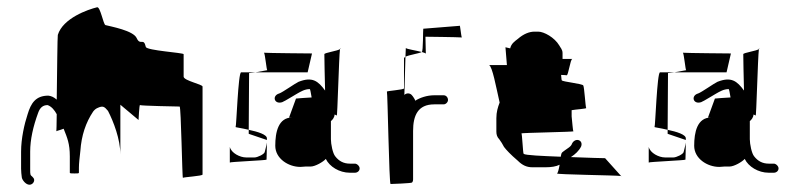

<svg xmlns="http://www.w3.org/2000/svg" viewBox="-20 -509 2198 528"><path d="M38 -45C38 -38 39 -28 40 -21C41 -14 51 -1 61 -1C68 -1 74 -7 74 -14C74 -18 71 -21 69 -23C63 -28 63 -28 63 -45V-92C63 -125 71 -161 85 -199C90 -213 98 -220 111 -220C122 -216 130 -206 136 -195C136 -168 135 -149 135 -148C135 -149 145 -151 155 -155C165 -130 172 -114 172 -79V-34C172 -32 177 -32 185 -32C193 -32 197 -32 197 -34V-48C197 -60 199 -76 201 -94C204 -137 216 -172 236 -202C239 -206 243 -210 248 -212C263 -219 267 -216 277 -204C292 -175 311 -126 311 -84V-221L361 -179C361 -179 363 -222 365 -220C367 -218 470 -216 474 -216C478 -216 481 -18 483 -20C485 -22 537 -25 537 -29V-271C537 -277 486 -287 485 -298V-360C485 -364 383 -370 381 -380C375 -407 366 -382 356 -404C347 -425 285 -436 270 -440C264 -442 256 -491 247 -489C222 -483 153 -459 139 -413C138 -410 137 -311 136 -235C128 -242 121 -245 113 -246C78 -246 65 -225 56 -195C47 -168 38 -128 38 -92Z M612 -62C612 -64 713 -68 713 -70C713 -72 714 -101 714 -117C713 -109 709 -96 708 -91C707 -85 688 -76 680 -76H657C640 -76 616 -88 612 -105ZM628 -160C625 -159 644 -157 664 -152L665 -308L682 -310H643C635 -310 630 -160 628 -160ZM664 -141 714 -124V-128C715 -139 688 -147 664 -152ZM682 -310H826L838 -362C838 -362 714 -363 706 -364C709 -361 713 -316 715 -316ZM706 -364ZM714 -124ZM737 -108C737 -73 773 -50 806 -50C811 -50 816 -51 820 -51H834C847 -51 869 -64 876 -72C886 -51 913 -34 942 -34H956C963 -34 969 -39 969 -46C969 -52 962 -59 956 -59H942C925 -59 912 -66 902 -79C895 -87 890 -113 890 -126V-176C894 -179 900 -186 900 -194C903 -193 906 -192 906 -191C908 -186 912 -353 915 -374C909 -369 872 -364 872 -360C872 -356 873 -289 874 -260C855 -286 839 -299 801 -284C792 -280 757 -255 748 -252C727 -246 734 -221 756 -228C764 -231 792 -249 798 -252C807 -257 818 -264 832 -264C833 -264 835 -253 837 -241C820 -240 804 -239 794 -238L775 -186H784C745 -186 737 -145 737 -108ZM915 -374C916 -375 916 -375 916 -376C916 -376 915 -376 915 -376Z M1044 -257C1046 -255 1050 -3 1054 -3C1058 -3 1111 -5 1113 -7C1115 -9 1116 -12 1116 -16V-149C1116 -191 1129 -222 1174 -222H1200C1206 -222 1212 -228 1212 -234C1212 -241 1207 -247 1200 -247H1174C1154 -247 1134 -240 1122 -232C1122 -234 1116 -244 1112 -248C1106 -254 1097 -253 1092 -248L1095 -353C1093 -352 1091 -350 1091 -349V-266C1091 -262 1042 -259 1044 -257ZM1095 -353C1105 -358 1133 -362 1140 -366C1125 -370 1098 -374 1096 -377ZM1140 -366C1146 -364 1151 -363 1151 -361L1150 -408C1150 -408 1240 -407 1250 -406C1248 -410 1245 -444 1244 -438L1144 -430C1143 -427 1144 -368 1140 -366ZM1250 -406C1251 -406 1250 -406 1250 -406Z M1325 -330C1334 -326 1344 -271 1354 -227C1349 -214 1345 -201 1345 -184V-147C1345 -139 1347 -132 1353 -126C1357 -121 1363 -111 1366 -105C1372 -97 1384 -84 1404 -67C1416 -55 1428 -49 1444 -49H1480C1496 -49 1509 -51 1519 -56C1517 -44 1514 -33 1512 -32C1507 -29 1675 -27 1688 -25L1644 -74C1640 -74 1597 -75 1550 -77C1562 -85 1572 -94 1578 -106C1585 -124 1562 -132 1553 -114C1551 -106 1539 -100 1534 -96C1527 -90 1524 -92 1522 -78C1472 -80 1424 -82 1420 -86C1418 -88 1416 -140 1414 -142C1412 -144 1559 -146 1557 -148C1555 -150 1554 -173 1552 -189V-197V-206C1562 -208 1594 -210 1592 -212C1590 -215 1587 -269 1584 -274C1581 -279 1528 -284 1525 -288C1524 -289 1524 -295 1523 -303C1532 -303 1537 -302 1538 -302C1543 -300 1548 -346 1554 -347H1527V-363C1527 -373 1521 -378 1518 -384C1505 -406 1476 -422 1460 -422H1450C1436 -422 1420 -416 1404 -402C1395 -395 1386 -389 1383 -376L1370 -379L1374 -330ZM1554 -348C1554 -348 1554 -347 1554 -347C1554 -347 1554 -348 1554 -348ZM1688 -25C1689 -25 1689 -24 1688 -24C1688 -24 1688 -25 1688 -25Z M1764 -62C1764 -64 1865 -68 1865 -70C1865 -72 1866 -101 1866 -117C1865 -109 1861 -96 1860 -91C1859 -85 1840 -76 1832 -76H1809C1792 -76 1768 -88 1764 -105ZM1780 -160C1777 -159 1796 -157 1816 -152L1817 -308L1834 -310H1795C1787 -310 1782 -160 1780 -160ZM1816 -141 1866 -124V-128C1867 -139 1840 -147 1816 -152ZM1834 -310H1978L1990 -362C1990 -362 1866 -363 1858 -364C1861 -361 1865 -316 1867 -316ZM1858 -364ZM1866 -124ZM1889 -108C1889 -73 1925 -50 1958 -50C1963 -50 1968 -51 1972 -51H1986C1999 -51 2021 -64 2028 -72C2038 -51 2065 -34 2094 -34H2108C2115 -34 2121 -39 2121 -46C2121 -52 2114 -59 2108 -59H2094C2077 -59 2064 -66 2054 -79C2047 -87 2042 -113 2042 -126V-176C2046 -179 2052 -186 2052 -194C2055 -193 2058 -192 2058 -191C2060 -186 2064 -353 2067 -374C2061 -369 2024 -364 2024 -360C2024 -356 2025 -289 2026 -260C2007 -286 1991 -299 1953 -284C1944 -280 1909 -255 1900 -252C1879 -246 1886 -221 1908 -228C1916 -231 1944 -249 1950 -252C1959 -257 1970 -264 1984 -264C1985 -264 1987 -253 1989 -241C1972 -240 1956 -239 1946 -238L1927 -186H1936C1897 -186 1889 -145 1889 -108ZM2067 -374C2068 -375 2068 -375 2068 -376C2068 -376 2067 -376 2067 -376Z"/></svg>

Font: FailCity
Style: Regular
Weight: 400
Version: Version 1